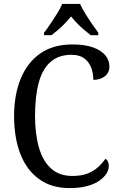

<svg xmlns="http://www.w3.org/2000/svg" viewBox="-20 -951 611 981"><path d="M335 10Q243 10 179.5 -36Q116 -82 84 -164.5Q52 -247 52 -358Q52 -467 86 -549.5Q120 -632 186 -678Q252 -724 350 -724Q413 -724 455 -709Q497 -694 518 -668.5Q539 -643 539 -611Q539 -580 516 -561.5Q493 -543 457 -543Q457 -574 446.5 -603.5Q436 -633 411.5 -652Q387 -671 345 -671Q279 -671 237.5 -634Q196 -597 177.5 -527Q159 -457 159 -358Q159 -266 179 -197Q199 -128 241 -90Q283 -52 350 -52Q396 -52 427.5 -64.5Q459 -77 481 -97Q503 -117 519 -140Q527 -135 531.5 -125.5Q536 -116 536 -102Q536 -84 524 -64.5Q512 -45 488 -28Q464 -11 426 -0.5Q388 10 335 10ZM205 -784Q220 -803 237.5 -829Q255 -855 272 -882Q289 -909 298 -931H389Q399 -909 415.5 -882Q432 -855 450 -829Q468 -803 482 -784V-771H444Q427 -784 408.5 -799.5Q390 -815 373.5 -832.5Q357 -850 343 -867Q329 -850 312.5 -832.5Q296 -815 278 -799.5Q260 -784 243 -771H205Z"/></svg>

Font: Noto Serif SemiCondensed
Style: Regular
Weight: 400
Width: 4
Designer: Monotype Design Team
Foundry: Monotype Imaging Inc.
Version: Version 2.013